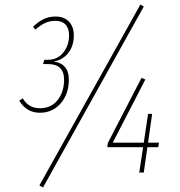

<svg xmlns="http://www.w3.org/2000/svg" viewBox="-20 -762 797 848"><path d="M306 -606Q306 -559 281.5 -528Q257 -497 216 -490Q248 -487 266 -467Q284 -447 284 -410Q284 -347 248 -305.5Q212 -264 156 -264Q98 -264 65 -317L80 -328Q95 -304 113.5 -294Q132 -284 157 -284Q206 -284 234.5 -320Q263 -356 263 -410Q263 -479 192 -479H170L176 -498H192Q234 -498 259.5 -530Q285 -562 285 -606Q285 -637 269.5 -653.5Q254 -670 225 -670Q201 -670 180.5 -661Q160 -652 136 -631L126 -644Q150 -667 173.5 -678Q197 -689 225 -689Q263 -689 284.5 -666.5Q306 -644 306 -606ZM600 -742 615 -733 170 66 154 57ZM682 -132 679 -112H631L615 0H595L612 -112H454L456 -130L605 -418L622 -411L478 -132H615L634 -259H652L634 -132Z"/></svg>

Font: Fira Sans Extra Condensed Thin
Style: Italic
Weight: 250
Width: 3
Italic angle: -8°
Designer: Carrois Corporate & Edenspiekermann AG
Foundry: Carrois Corporate GbR & Edenspiekermann AG
Version: Version 4.203